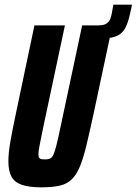

<svg xmlns="http://www.w3.org/2000/svg" viewBox="-20 -797 587 825"><path d="M336 -630 349 -688H402Q422 -688 433.5 -693.5Q445 -699 451.5 -711Q458 -723 461 -743L467 -777H547L544 -761Q536 -721 526.5 -695Q517 -669 501.5 -655Q486 -641 459 -635.5Q432 -630 389 -630ZM158 8Q105 8 73.5 -3Q42 -14 29 -38.5Q16 -63 16 -104Q16 -139 24.5 -188Q33 -237 47 -303L128 -688H259L166 -251Q156 -202 150.5 -174.5Q145 -147 145 -134Q145 -124 148.5 -119Q152 -114 158 -113Q164 -112 174 -112Q187 -112 195.5 -116Q204 -120 210 -133.5Q216 -147 223 -175Q230 -203 240 -251L333 -688H463L381 -303Q364 -225 351 -171Q338 -117 323.5 -82Q309 -47 289 -27Q269 -7 237.5 0.5Q206 8 158 8Z"/></svg>

Font: Saira ExtraCondensed ExtraBold
Style: Italic
Weight: 800
Width: 2
Italic angle: -12°
Designer: Hector Gatti with collaboration of the Omnibus-Type team
Foundry: Omnibus-Type
Version: Version 1.101